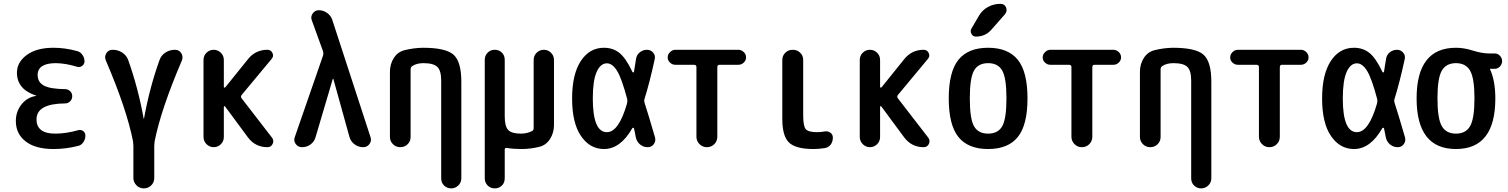

<svg xmlns="http://www.w3.org/2000/svg" viewBox="-20 -785 8040 1024"><path d="M171.9 -273.4Q173.8 -273.4 173.8 -274.4Q173.8 -275.4 171.9 -275.4Q70.3 -308.6 70.3 -397.5Q70.3 -453.1 122.6 -491.7Q174.8 -530.3 265.6 -530.3Q327.1 -530.3 390.6 -512.7Q408.2 -508.8 419.4 -492.7Q430.7 -476.6 430.7 -458Q430.7 -443.4 418.9 -434.1Q407.2 -424.8 391.6 -428.7Q331.1 -447.3 278.3 -448.2Q181.6 -448.2 180.7 -385.7Q180.7 -346.7 213.9 -328.6Q247.1 -310.5 327.1 -309.6Q342.8 -309.6 354 -298.8Q365.2 -288.1 365.2 -272Q365.2 -255.9 354 -244.6Q342.8 -233.4 327.1 -233.4Q174.8 -232.4 174.8 -148.4Q174.8 -72.3 274.4 -72.3Q332 -72.3 397.5 -90.8Q412.1 -94.7 423.8 -85.9Q435.5 -77.1 435.5 -61.5Q435.5 -43 424.8 -26.9Q414.1 -10.7 396.5 -6.8Q331.1 9.8 265.6 9.8Q168.9 9.8 116.7 -30.8Q64.5 -71.3 64.5 -139.6Q64.5 -189.5 94.2 -227.5Q124 -265.6 171.9 -273.4Z M689.5 -31.2Q656.2 -202.1 543.9 -463.9Q536.1 -483.4 547.4 -501.5Q558.6 -519.5 581.1 -519.5Q609.4 -519.5 632.3 -504.4Q655.3 -489.3 664.1 -463.9Q716.8 -315.4 746.1 -153.3Q746.1 -151.4 747.1 -151.4Q748 -151.4 748 -152.3Q777.3 -315.4 830.1 -462.9Q838.9 -489.3 861.8 -504.4Q884.8 -519.5 913.1 -519.5Q935.5 -519.5 946.8 -501.5Q958 -483.4 950.2 -462.9Q837.9 -200.2 804.7 -31.2Q802.7 -17.6 802.7 -8.8V164.1Q802.7 187.5 786.6 203.6Q770.5 219.7 747.1 219.7Q723.6 219.7 707.5 203.1Q691.4 186.5 691.4 164.1V-8.8Q691.4 -17.6 689.5 -31.2Z M1065.4 -54.7V-464.8Q1065.4 -488.3 1081.5 -503.9Q1097.7 -519.5 1119.6 -519.5Q1141.6 -519.5 1157.7 -503.9Q1173.8 -488.3 1173.8 -464.8V-321.3Q1173.8 -318.4 1176.8 -317.9Q1179.7 -317.4 1181.6 -319.3L1302.7 -469.7Q1342.8 -519.5 1406.2 -519.5Q1424.8 -519.5 1433.1 -502.4Q1441.4 -485.4 1428.7 -470.7L1269.5 -279.3Q1261.7 -269.5 1268.6 -260.7L1430.7 -50.8Q1442.4 -35.2 1434.1 -17.6Q1425.8 0 1406.2 0Q1341.8 0 1302.7 -51.8L1180.7 -216.8Q1177.7 -220.7 1174.8 -217.8Q1173.8 -216.8 1173.8 -214.8V-54.7Q1173.8 -31.2 1157.7 -15.6Q1141.6 0 1119.6 0Q1097.7 0 1081.5 -16.1Q1065.4 -32.2 1065.4 -54.7Z M1590.8 0Q1569.3 0 1557.1 -17.1Q1544.9 -34.2 1551.8 -52.7L1703.1 -489.3Q1706.1 -500 1703.1 -510.7L1642.6 -677.7Q1635.7 -696.3 1647.9 -713.4Q1660.2 -730.5 1679.7 -730.5Q1705.1 -730.5 1725.6 -715.3Q1746.1 -700.2 1752.9 -676.8L1956.1 -53.7Q1962.9 -34.2 1950.7 -17.1Q1938.5 0 1917 0Q1891.6 0 1871.1 -15.1Q1850.6 -30.3 1843.8 -54.7L1757.8 -364.3Q1757.8 -365.2 1755.9 -365.2Q1754.9 -365.2 1754.9 -364.3L1663.1 -53.7Q1656.2 -29.3 1636.2 -14.6Q1616.2 0 1590.8 0Z M2059.6 -54.7V-402.3Q2059.6 -443.4 2080.6 -476.1Q2101.6 -508.8 2138.7 -517.6Q2185.5 -529.3 2235.4 -530.3Q2357.4 -530.3 2398.9 -493.2Q2440.4 -456.1 2440.4 -349.6V166Q2440.4 188.5 2424.3 204.1Q2408.2 219.7 2386.2 219.7Q2364.3 219.7 2348.6 204.6Q2333 189.5 2333 166V-355.5Q2333 -408.2 2312.5 -428.2Q2292 -448.2 2238.3 -448.2Q2202.1 -448.2 2178.7 -432.6Q2169.9 -426.8 2169.9 -415V-54.7Q2169.9 -31.2 2153.8 -15.6Q2137.7 0 2114.7 0Q2091.8 0 2075.7 -16.1Q2059.6 -32.2 2059.6 -54.7Z M2619.1 219.7Q2595.7 219.7 2580.6 204.1Q2565.4 188.5 2565.4 166V-465.8Q2565.4 -488.3 2580.6 -503.9Q2595.7 -519.5 2619.1 -519.5Q2641.6 -519.5 2656.7 -504.4Q2671.9 -489.3 2671.9 -465.8V-165Q2671.9 -111.3 2690.4 -91.8Q2709 -72.3 2757.8 -72.3Q2791 -72.3 2817.4 -85.9Q2826.2 -89.8 2826.2 -102.5V-464.8Q2826.2 -488.3 2842.3 -503.9Q2858.4 -519.5 2880.4 -519.5Q2902.3 -519.5 2918.5 -503.9Q2934.6 -488.3 2934.6 -464.8V-118.2Q2934.6 -77.1 2913.6 -43.9Q2892.6 -10.7 2856.4 -2Q2810.5 9.8 2759.8 9.8Q2715.8 9.8 2683.6 3.9Q2671.9 2 2671.9 12.7V166Q2671.9 189.5 2656.7 204.6Q2641.6 219.7 2619.1 219.7Z M3216.8 -447.3Q3182.6 -447.3 3162.1 -401.4Q3141.6 -355.5 3141.6 -259.8Q3141.6 -80.1 3216.8 -80.1Q3280.3 -80.1 3324.2 -233.4Q3327.1 -246.1 3325.2 -255.9Q3295.9 -367.2 3271 -407.2Q3246.1 -447.3 3216.8 -447.3ZM3201.2 9.8Q3126 9.8 3078.6 -59.6Q3031.2 -128.9 3031.2 -259.8Q3031.2 -388.7 3077.6 -459.5Q3124 -530.3 3201.2 -530.3Q3248 -530.3 3282.7 -503.4Q3317.4 -476.6 3353.5 -400.4Q3357.4 -396.5 3361.3 -401.4Q3363.3 -413.1 3366.7 -437Q3370.1 -460.9 3372.1 -469.7Q3375 -492.2 3392.1 -505.9Q3409.2 -519.5 3430.7 -519.5Q3450.2 -519.5 3463.4 -504.4Q3476.6 -489.3 3471.7 -468.8Q3444.3 -342.8 3417 -255.9Q3414.1 -247.1 3418 -235.4Q3437.5 -175.8 3473.6 -51.8Q3478.5 -32.2 3466.8 -16.1Q3455.1 0 3434.6 0Q3411.1 0 3393.6 -14.6Q3376 -29.3 3371.1 -51.8Q3369.1 -61.5 3365.7 -79.6Q3362.3 -97.7 3361.3 -100.6Q3360.4 -103.5 3356.9 -103.5Q3353.5 -103.5 3352.5 -101.6Q3289.1 9.8 3201.2 9.8Z M3582 -439.5Q3565.4 -439.5 3553.2 -451.2Q3541 -462.9 3541 -478.5Q3541 -495.1 3553.7 -507.3Q3566.4 -519.5 3582 -519.5H3918Q3933.6 -519.5 3946.3 -507.8Q3959 -496.1 3959 -478.5Q3959 -462.9 3946.8 -451.2Q3934.6 -439.5 3918 -439.5H3817.4Q3806.6 -439.5 3805.7 -427.7V-55.7Q3805.7 -32.2 3789.6 -16.1Q3773.4 0 3750 0Q3726.6 0 3710.4 -16.6Q3694.3 -33.2 3694.3 -55.7V-427.7Q3694.3 -438.5 3682.6 -439.5Z M4318.4 9.8Q4224.6 9.8 4188.5 -24.4Q4152.3 -58.6 4152.3 -150.4V-464.8Q4152.3 -488.3 4168.5 -503.9Q4184.6 -519.5 4208 -519.5Q4231.4 -519.5 4247.6 -503.9Q4263.7 -488.3 4263.7 -464.8V-169.9Q4263.7 -112.3 4277.3 -96.2Q4291 -80.1 4337.9 -80.1Q4359.4 -80.1 4377.9 -84Q4394.5 -86.9 4408.2 -77.6Q4421.9 -68.4 4421.9 -50.8Q4421.9 -29.3 4410.2 -13.7Q4398.4 2 4377.9 4.9Q4346.7 9.8 4318.4 9.8Z M4565.4 -54.7V-464.8Q4565.4 -488.3 4581.5 -503.9Q4597.7 -519.5 4619.6 -519.5Q4641.6 -519.5 4657.7 -503.9Q4673.8 -488.3 4673.8 -464.8V-321.3Q4673.8 -318.4 4676.8 -317.9Q4679.7 -317.4 4681.6 -319.3L4802.7 -469.7Q4842.8 -519.5 4906.2 -519.5Q4924.8 -519.5 4933.1 -502.4Q4941.4 -485.4 4928.7 -470.7L4769.5 -279.3Q4761.7 -269.5 4768.6 -260.7L4930.7 -50.8Q4942.4 -35.2 4934.1 -17.6Q4925.8 0 4906.2 0Q4841.8 0 4802.7 -51.8L4680.7 -216.8Q4677.7 -220.7 4674.8 -217.8Q4673.8 -216.8 4673.8 -214.8V-54.7Q4673.8 -31.2 4657.7 -15.6Q4641.6 0 4619.6 0Q4597.7 0 4581.5 -16.1Q4565.4 -32.2 4565.4 -54.7Z M5325.2 -408.7Q5302.7 -448.2 5250 -448.2Q5197.3 -448.2 5174.8 -408.7Q5152.3 -369.1 5152.3 -260.3Q5152.3 -151.4 5174.8 -111.8Q5197.3 -72.3 5250 -72.3Q5302.7 -72.3 5325.2 -111.8Q5347.7 -151.4 5347.7 -260.3Q5347.7 -369.1 5325.2 -408.7ZM5408.2 -54.2Q5356.4 9.8 5250 9.8Q5143.6 9.8 5091.8 -54.2Q5040 -118.2 5040 -260.3Q5040 -402.3 5091.8 -466.3Q5143.6 -530.3 5250 -530.3Q5356.4 -530.3 5408.2 -466.3Q5460 -402.3 5460 -260.3Q5460 -118.2 5408.2 -54.2ZM5201.2 -701.2Q5218.8 -731.4 5249.5 -748Q5280.3 -764.6 5315.4 -764.6Q5337.9 -764.6 5345.7 -745.1Q5353.5 -725.6 5339.8 -709L5267.6 -627Q5235.4 -589.8 5184.6 -589.8Q5168.9 -589.8 5161.1 -604.5Q5153.3 -619.1 5161.1 -632.8Z M5582 -439.5Q5565.4 -439.5 5553.2 -451.2Q5541 -462.9 5541 -478.5Q5541 -495.1 5553.7 -507.3Q5566.4 -519.5 5582 -519.5H5918Q5933.6 -519.5 5946.3 -507.8Q5959 -496.1 5959 -478.5Q5959 -462.9 5946.8 -451.2Q5934.6 -439.5 5918 -439.5H5817.4Q5806.6 -439.5 5805.7 -427.7V-55.7Q5805.7 -32.2 5789.6 -16.1Q5773.4 0 5750 0Q5726.6 0 5710.4 -16.6Q5694.3 -33.2 5694.3 -55.7V-427.7Q5694.3 -438.5 5682.6 -439.5Z M6059.6 -54.7V-402.3Q6059.6 -443.4 6080.6 -476.1Q6101.6 -508.8 6138.7 -517.6Q6185.5 -529.3 6235.4 -530.3Q6357.4 -530.3 6398.9 -493.2Q6440.4 -456.1 6440.4 -349.6V166Q6440.4 188.5 6424.3 204.1Q6408.2 219.7 6386.2 219.7Q6364.3 219.7 6348.6 204.6Q6333 189.5 6333 166V-355.5Q6333 -408.2 6312.5 -428.2Q6292 -448.2 6238.3 -448.2Q6202.1 -448.2 6178.7 -432.6Q6169.9 -426.8 6169.9 -415V-54.7Q6169.9 -31.2 6153.8 -15.6Q6137.7 0 6114.7 0Q6091.8 0 6075.7 -16.1Q6059.6 -32.2 6059.6 -54.7Z M6582 -439.5Q6565.4 -439.5 6553.2 -451.2Q6541 -462.9 6541 -478.5Q6541 -495.1 6553.7 -507.3Q6566.4 -519.5 6582 -519.5H6918Q6933.6 -519.5 6946.3 -507.8Q6959 -496.1 6959 -478.5Q6959 -462.9 6946.8 -451.2Q6934.6 -439.5 6918 -439.5H6817.4Q6806.6 -439.5 6805.7 -427.7V-55.7Q6805.7 -32.2 6789.6 -16.1Q6773.4 0 6750 0Q6726.6 0 6710.4 -16.6Q6694.3 -33.2 6694.3 -55.7V-427.7Q6694.3 -438.5 6682.6 -439.5Z M7216.8 -447.3Q7182.6 -447.3 7162.1 -401.4Q7141.6 -355.5 7141.6 -259.8Q7141.6 -80.1 7216.8 -80.1Q7280.3 -80.1 7324.2 -233.4Q7327.1 -246.1 7325.2 -255.9Q7295.9 -367.2 7271 -407.2Q7246.1 -447.3 7216.8 -447.3ZM7201.2 9.8Q7126 9.8 7078.6 -59.6Q7031.2 -128.9 7031.2 -259.8Q7031.2 -388.7 7077.6 -459.5Q7124 -530.3 7201.2 -530.3Q7248 -530.3 7282.7 -503.4Q7317.4 -476.6 7353.5 -400.4Q7357.4 -396.5 7361.3 -401.4Q7363.3 -413.1 7366.7 -437Q7370.1 -460.9 7372.1 -469.7Q7375 -492.2 7392.1 -505.9Q7409.2 -519.5 7430.7 -519.5Q7450.2 -519.5 7463.4 -504.4Q7476.6 -489.3 7471.7 -468.8Q7444.3 -342.8 7417 -255.9Q7414.1 -247.1 7418 -235.4Q7437.5 -175.8 7473.6 -51.8Q7478.5 -32.2 7466.8 -16.1Q7455.1 0 7434.6 0Q7411.1 0 7393.6 -14.6Q7376 -29.3 7371.1 -51.8Q7369.1 -61.5 7365.7 -79.6Q7362.3 -97.7 7361.3 -100.6Q7360.4 -103.5 7356.9 -103.5Q7353.5 -103.5 7352.5 -101.6Q7289.1 9.8 7201.2 9.8Z M7820.8 -407.7Q7797.9 -448.2 7745.1 -448.2Q7692.4 -448.2 7669.4 -407.7Q7646.5 -367.2 7646.5 -260.3Q7646.5 -153.3 7669.4 -112.8Q7692.4 -72.3 7745.1 -72.3Q7797.9 -72.3 7820.8 -112.8Q7843.8 -153.3 7843.8 -260.3Q7843.8 -367.2 7820.8 -407.7ZM7745.1 -530.3Q7788.1 -530.3 7835.9 -515.1Q7883.8 -500 7920.9 -500H7951.2Q7967.8 -500 7979.5 -487.8Q7991.2 -475.6 7991.2 -459Q7991.2 -442.4 7979.5 -430.2Q7967.8 -418 7951.2 -418H7928.7H7926.8V-416Q7955.1 -354.5 7955.1 -259.8Q7955.1 9.8 7745.1 9.8Q7535.2 9.8 7535.2 -260.3Q7535.2 -530.3 7745.1 -530.3Z"/></svg>

Font: Rounded-X Mgen+ 1mn medium
Style: Regular
Weight: 500
Designer: [Source Han Sans]
Ryoko NISHIZUKA  (kana & ideographs); Paul D. Hunt (Latin, Greek & Cyrillic); Wenlong ZHANG  (bopomofo
Version: Version 1.059.20150602